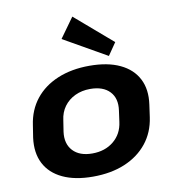

<svg xmlns="http://www.w3.org/2000/svg" viewBox="-89 -890 885 979"><g transform="rotate(-10 353.5 -401.0)"><path d="M314 10Q221 10 157.5 -20Q94 -50 65.5 -105.5Q37 -161 47 -238L57 -302Q68 -379 112 -434.5Q156 -490 228 -520Q300 -550 393 -550Q487 -550 550.5 -520Q614 -490 642.5 -434.5Q671 -379 660 -302L651 -238Q640 -161 595.5 -105.5Q551 -50 479.5 -20Q408 10 314 10ZM331 -107Q397 -107 441.5 -143.5Q486 -180 494 -241L502 -299Q511 -361 477 -397Q443 -433 376 -433Q333 -433 298 -416.5Q263 -400 241 -370Q219 -340 214 -299L205 -241Q197 -180 231 -143.5Q265 -107 331 -107ZM544 -646 500 -582 277 -709 351 -812Z"/></g></svg>

Font: Pathway Extreme 28pt
Style: Bold Italic
Weight: 700
Italic angle: -8°
Designer: Eduardo Rodriguez Tunni
Foundry: Eduardo Rodriguez Tunni
Version: Version 1.001;gftools[0.9.26]